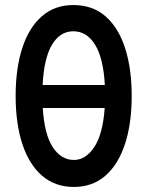

<svg xmlns="http://www.w3.org/2000/svg" viewBox="-20 -729 584 761"><path d="M273 12Q198 12 146.5 -32.8Q95 -77.5 68.5 -158.5Q42 -239.5 42 -349Q42 -457.5 68.2 -538.5Q94.5 -619.5 145.5 -664.2Q196.5 -709 270.5 -709Q348 -709 399.2 -663.5Q450.5 -618 476.2 -537Q502 -456 502 -349Q502 -239.5 475.5 -158.5Q449 -77.5 398 -32.8Q347 12 273 12ZM270.5 -605Q217.5 -605 185.8 -551.2Q154 -497.5 149 -392H395.5Q390 -497.5 357.2 -551.2Q324.5 -605 270.5 -605ZM273 -95Q319.5 -95 353.5 -145.8Q387.5 -196.5 395 -301H149.5Q156 -196 189.2 -145.5Q222.5 -95 273 -95Z"/></svg>

Font: Alatsi
Style: Regular
Weight: 400
Designer: Spyros Zevelakis, Eben Sorkin
Foundry: www.sorkintype.com
Version: Version 1.008; ttfautohint (v1.8.4.7-5d5b)